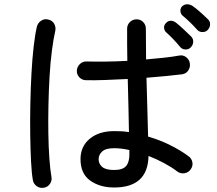

<svg xmlns="http://www.w3.org/2000/svg" viewBox="-20 -873 1040 921"><path d="M527.3 26.4Q459 26.4 412.6 -6.8Q366.2 -40 366.2 -109.4Q366.2 -170.9 410.6 -207.5Q455.1 -244.1 528.3 -244.1Q545.9 -244.1 563.5 -243.2Q581.1 -242.2 598.6 -239.3Q597.7 -292 596.2 -358.4Q594.7 -424.8 592.8 -494.1Q537.1 -491.2 484.4 -489.3Q431.6 -487.3 392.6 -488.3Q374 -488.3 360.8 -502Q347.7 -515.6 348.6 -534.2Q349.6 -552.7 363.3 -565.9Q377 -579.1 396.5 -578.1Q434.6 -577.1 485.8 -577.6Q537.1 -578.1 590.8 -581.1Q589.8 -623 589.8 -662.6Q589.8 -702.1 589.8 -735.4Q589.8 -753.9 603 -767.1Q616.2 -780.3 634.8 -780.3Q654.3 -780.3 667 -767.1Q679.7 -753.9 679.7 -735.4Q679.7 -699.2 680.2 -662.1Q680.7 -625 680.7 -587.9Q726.6 -591.8 767.1 -596.2Q807.6 -600.6 838.9 -606.4Q857.4 -610.4 872.6 -599.1Q887.7 -587.9 890.6 -569.3Q893.6 -550.8 883.3 -535.2Q873 -519.5 853.5 -516.6Q821.3 -512.7 777.3 -508.3Q733.4 -503.9 682.6 -500Q684.6 -418.9 687 -345.2Q689.5 -271.5 690.4 -217.8Q745.1 -202.1 795.4 -177.2Q845.7 -152.3 883.8 -124Q899.4 -113.3 902.8 -94.7Q906.2 -76.2 894.5 -60.5Q883.8 -44.9 864.7 -42Q845.7 -39.1 831.1 -49.8Q804.7 -70.3 768.6 -89.8Q732.4 -109.4 692.4 -125Q689.5 26.4 527.3 26.4ZM191.4 27.3Q171.9 31.2 156.2 20Q140.6 8.8 137.7 -8.8Q131.8 -42 128.9 -98.6Q126 -155.3 125 -225.6Q124 -295.9 125.5 -372.1Q127 -448.2 130.9 -520Q134.8 -591.8 141.6 -650.9Q148.4 -710 157.2 -746.1Q162.1 -763.7 177.7 -773.9Q193.4 -784.2 210.9 -779.3Q230.5 -775.4 239.7 -759.3Q249 -743.2 245.1 -724.6Q236.3 -686.5 229 -630.4Q221.7 -574.2 217.8 -507.3Q213.9 -440.4 212.4 -370.1Q210.9 -299.8 211.9 -233.9Q212.9 -168 216.8 -113.3Q220.7 -58.6 226.6 -25.4Q230.5 -6.8 219.7 8.8Q209 24.4 191.4 27.3ZM527.3 -57.6Q568.4 -57.6 584.5 -76.2Q600.6 -94.7 600.6 -130.9V-153.3Q561.5 -162.1 527.3 -162.1Q487.3 -162.1 470.2 -146.5Q453.1 -130.9 453.1 -109.4Q453.1 -86.9 470.2 -72.3Q487.3 -57.6 527.3 -57.6ZM975.6 -728.5Q965.8 -718.8 950.2 -719.2Q934.6 -719.7 924.8 -731.4Q910.2 -748 892.6 -765.1Q875 -782.2 858.4 -795.9Q847.7 -803.7 845.7 -817.4Q843.8 -831.1 852.5 -841.8Q864.3 -852.5 877.4 -852.5Q890.6 -852.5 903.3 -844.7Q918 -835 939.5 -815.9Q960.9 -796.9 976.6 -781.2Q988.3 -771.5 987.8 -755.9Q987.3 -740.2 975.6 -728.5ZM893.6 -644.5Q883.8 -634.8 868.2 -635.7Q852.5 -636.7 842.8 -649.4Q829.1 -666 812.5 -683.6Q795.9 -701.2 779.3 -715.8Q768.6 -724.6 767.1 -738.3Q765.6 -752 776.4 -762.7Q787.1 -774.4 800.8 -773.4Q814.5 -772.5 826.2 -762.7Q839.8 -752 860.8 -732.4Q881.8 -712.9 897.5 -697.3Q908.2 -685.5 906.7 -670.4Q905.3 -655.3 893.6 -644.5Z"/></svg>

Font: KTXP_ComRound
Style: Medium
Weight: 500
Version: Version 1.01;May 16, 2022;FontCreator 13.0.0.2683 64-bit